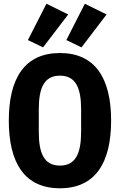

<svg xmlns="http://www.w3.org/2000/svg" viewBox="-20 -993 640 1025"><path d="M300.1 12.1C486.9 12.1 573.2 -121.1 573.2 -349.1C573.2 -577.1 486.9 -709.9 300.1 -709.9C112.9 -709.9 27 -577.1 27 -349.1C27 -121.1 112.9 12.1 300.1 12.1ZM128.9 -779.1 209.9 -740.1 344.1 -915.8 228 -973ZM187.1 -288V-410.2C187.1 -522 214.8 -589.1 300.1 -589.1C384.9 -589.1 413 -522 413 -410.2V-289.1C413 -176.1 384.9 -109 300.1 -109C214.8 -109 187.1 -176.1 187.1 -288ZM334.2 -779.1 415.1 -740.1 549 -915.8 432.9 -973Z"/></svg>

Font: Margiela Mono Bold
Style: Regular
Weight: 700
Designer: Mike Abbink, Paul van der Laan, Pieter van Rosmalen
Foundry: Bold Monday
Version: Version 2.003 2021